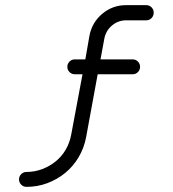

<svg xmlns="http://www.w3.org/2000/svg" viewBox="-20 -587 672 747"><path d="M578 -538Q578 -525 569.5 -516.5Q561 -508 549 -508H471Q440 -508 416 -488Q392 -468 386 -437L371 -356H496Q508 -356 516.5 -347.5Q525 -339 525 -327Q525 -315 516.5 -306.5Q508 -298 496 -298H360L315 -53Q307 -11 286 24.5Q265 60 234 85.5Q203 111 164.5 125.5Q126 140 83 140Q71 140 62.5 131.5Q54 123 54 111Q54 99 62.5 90.5Q71 82 83 82Q115 82 144 71Q173 60 196.5 41Q220 22 235.5 -4.5Q251 -31 257 -63L301 -298H271Q259 -298 250.5 -306.5Q242 -315 242 -327Q242 -339 250.5 -347.5Q259 -356 271 -356H312L328 -448Q338 -500 378 -533.5Q418 -567 471 -567H549Q561 -567 569.5 -558.5Q578 -550 578 -538Z"/></svg>

Font: Hanken Light
Style: Light
Weight: 300
Designer: Alfredo Marco Pradil
Foundry: Hanken Design Co.
Version: Version 2.06 2014